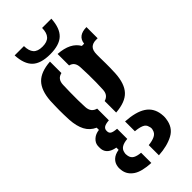

<svg xmlns="http://www.w3.org/2000/svg" viewBox="-297 -824 1061 1061"><g transform="rotate(-45 233.5 -293.0)"><path d="M188.4 184.5Q117.6 180.9 84 158.4Q50.4 135.8 44 99.9Q43 93.6 42.3 84.9Q41.6 76.1 42.7 69Q45.4 43.9 63.1 26.9Q80.8 9.9 111.9 5.3V-12.2Q51.8 -22.8 46.4 -67.2Q45.4 -76.6 45.8 -81.7Q46.2 -86.8 46.4 -93.6Q48.6 -114.1 66.6 -130.2Q84.6 -146.3 112.8 -149.5V-166.8Q76.2 -183.2 58.1 -217.5Q40 -251.8 36.7 -305.2Q35.7 -328.2 35.2 -346.3Q34.7 -364.4 34.8 -380.7Q34.9 -397.1 35.4 -414.5Q35.9 -432 36.7 -453Q41.9 -529.3 77.3 -565.9Q112.7 -602.4 188.4 -607.7V-518.2Q168.8 -513.6 159.2 -500.6Q149.5 -487.6 148.8 -465.2Q147.8 -437.1 147.3 -406.9Q146.8 -376.8 147.1 -347.6Q147.3 -318.4 148.8 -292.6Q150 -270.2 160.3 -257.2Q170.6 -244.3 189.1 -239.5V-148.1Q161.6 -146.1 150.3 -138.3Q139.1 -130.4 139.1 -116.7Q139.1 -116 139.1 -114.8Q139.1 -113.7 139.1 -112.5Q139.1 -98.9 149.1 -92.1Q159.1 -85.3 188.4 -82.9V-3.5Q160.1 -1.2 143.9 8.7Q127.7 18.6 124.4 38Q122.5 44.2 122.8 51.3Q123.1 58.4 124.4 64.1Q128.2 84.1 144.3 93.2Q160.5 102.2 188.4 104.5ZM248 184.2V104.7Q278.8 101.7 298.3 91.9Q317.8 82.2 322.3 62.4Q325 55.1 324.7 48.6Q324.5 42.1 321.5 34.3Q317.5 15.1 297.9 7Q278.3 -1.2 248 -3.6V-80.4Q328.4 -75.4 369.7 -48.2Q411.1 -21.1 418.4 32.2Q419.5 39.1 419.9 49.4Q420.3 59.6 418.4 70.9Q411.1 129.5 364.2 154.8Q317.3 180.1 248 184.2ZM248 -149.9V-239.7Q265.5 -244.8 275 -257Q284.6 -269.1 285.8 -290.5Q287.3 -316.6 287.7 -346.3Q288.1 -376 287.5 -406.9Q286.8 -437.9 285.3 -467.4Q284.1 -488.5 275.2 -500.9Q266.3 -513.3 248 -517.9V-607.7Q342.3 -601.4 374.3 -544.2H391.8Q395 -572.2 413.7 -586Q432.4 -599.7 465.9 -600V-512.6H452.5Q427.4 -512.6 413.2 -498.8Q398.9 -485 398.9 -451.8V-425.1Q399.4 -402.3 399.5 -384.3Q399.7 -366.3 399.4 -347.8Q399.2 -329.3 397.9 -305.2Q393.3 -228.9 358.8 -192.2Q324.3 -155.5 248 -149.9ZM218.2 -635Q145.8 -635 112 -667.1Q78.2 -699.2 74.6 -769.9H147.3Q147.7 -732.6 164 -713.8Q180.4 -694.9 218.2 -694.9Q255 -694.9 271.9 -713.5Q288.9 -732 289.1 -769.9H361.6Q357.6 -699.2 324 -667.1Q290.3 -635 218.2 -635Z"/></g></svg>

Font: Big Shoulders Stencil Text Thin
Style: Regular
Weight: 100
Designer: Patric King
Foundry: XO Type Co
Version: Version 2.001